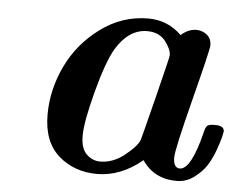

<svg xmlns="http://www.w3.org/2000/svg" viewBox="-41 -504 705 563"><g transform="rotate(5 311.5 -222.5)"><path d="M104 -149.9Q104 -223.1 137 -292.5Q169.9 -361.8 233.4 -408.9Q296.9 -456.1 374 -456.1Q431.2 -456.1 472.2 -416Q494.1 -435.1 517.1 -435.1Q535.2 -435.1 548.6 -424.1Q562 -413.1 562 -393.1Q562 -380.9 523.4 -230.5Q484.9 -80.1 484.9 -57.1Q484.9 -26.4 503.9 -25.9Q537.1 -25.9 564.9 -138.2Q567.9 -152.3 573 -157.2Q578.1 -162.1 592.8 -162.1H597.2Q623 -162.1 623 -145Q622.1 -139.2 619.6 -128.7Q617.2 -118.2 607.7 -91.1Q598.1 -64 585 -43.5Q571.8 -22.9 548.8 -5.9Q525.9 11.2 498 11.2Q431.2 11.2 396 -41Q334 10.7 264.2 11.2Q196.3 11.2 150.1 -29.3Q104 -69.8 104 -149.9ZM211.9 -97.2Q211.9 -59.1 229.5 -42.5Q247.1 -25.9 269 -25.9Q306.2 -25.9 339.1 -51.5Q372.1 -77.1 381.8 -97.2Q383.8 -101.1 414.8 -224.6Q445.8 -348.1 445.8 -354Q445.8 -372.1 427.5 -395.5Q409.2 -418.9 374 -418.9Q319.8 -418.9 282.2 -356.9Q259.3 -316.9 235.6 -227.1Q211.9 -137.2 211.9 -97.2Z"/></g></svg>

Font: CMU Serif
Style: BoldItalic
Weight: 700
Italic angle: -14.04°
Version: Version 0.7.0